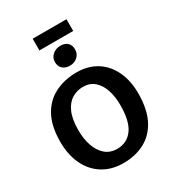

<svg xmlns="http://www.w3.org/2000/svg" viewBox="-260 -1274 1292 1427"><g transform="rotate(-30 385.5 -560.5)"><path d="M383 8Q276 10 199 -37.8Q122 -85.5 82 -172.8Q42 -260 44 -376Q46.5 -504.5 93 -586.8Q139.5 -669 218.5 -709Q297.5 -749 397.5 -751Q500 -753 574.8 -706.8Q649.5 -660.5 689.2 -574.8Q729 -489 726.5 -372.5Q724 -244 679.5 -160.2Q635 -76.5 558.5 -35.2Q482 6 383 8ZM386 -107Q469.5 -107 518.5 -172.5Q567.5 -238 567.5 -377.5Q567.5 -450.5 548.2 -508.5Q529 -566.5 490.5 -600.2Q452 -634 394 -634Q342 -634 298.8 -608Q255.5 -582 229.5 -524Q203.5 -466 203.5 -370Q203.5 -296.5 224 -237Q244.5 -177.5 285 -142.2Q325.5 -107 386 -107ZM390 -818Q353 -818 329.5 -838.8Q306 -859.5 306 -897Q306 -934 333.8 -958.2Q361.5 -982.5 400 -982.5Q440.5 -982.5 461.8 -961.8Q483 -941 483 -905Q483 -867 456.2 -842.5Q429.5 -818 390 -818ZM249.5 -1030V-1130.5H539.5V-1030Z"/></g></svg>

Font: Koeln Type Sans
Style: Bold
Weight: 700
Designer: Eben Sorkin
Foundry: Eben Sorkin
Version: Version 2.001